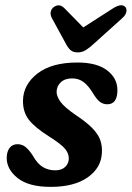

<svg xmlns="http://www.w3.org/2000/svg" viewBox="-20 -701 502 731"><path d="M190.5 -52.5Q215 -52.5 228.5 -65.8Q242 -79 242 -98Q242 -116.5 228 -134Q214 -151.5 167.5 -181Q112 -216 89.5 -245.5Q67 -275 67.5 -318Q68.5 -379 122.5 -421Q176.5 -463 275 -463Q349 -463 388 -433Q427 -403 427 -358Q427 -304 388.5 -304Q373 -304 360.8 -313Q348.5 -322 334 -346Q318 -373 299.2 -387.8Q280.5 -402.5 254.5 -402.5Q227 -402.5 211.2 -387.5Q195.5 -372.5 195.5 -350.5Q196 -333 210.8 -312.8Q225.5 -292.5 268.5 -263Q310.5 -235 332.5 -212Q354.5 -189 362 -166.8Q369.5 -144.5 368 -119.5Q365.5 -62 314 -25.8Q262.5 10.5 173 10.5Q89.5 10.5 47.5 -22.8Q5.5 -56 5.5 -100Q6 -125 17 -138.5Q28 -152 46.5 -152Q64.5 -152 78 -140.8Q91.5 -129.5 105 -108.5Q122.5 -77 143.5 -64.8Q164.5 -52.5 190.5 -52.5ZM339 -536Q322 -520 307.5 -510.8Q293 -501.5 276 -501.5Q258 -501.5 248.2 -510.5Q238.5 -519.5 230 -536L177 -633Q171 -645.5 173.2 -656.2Q175.5 -667 184 -673.5Q205.5 -689.5 225 -670L297 -596.5L411.5 -670Q444 -690 458 -673.5Q463 -667 461 -655.5Q459 -644 445 -631.5Z"/></svg>

Font: Fraunces 72pt S100 SemiBold
Style: Italic
Weight: 600
Italic angle: -16°
Version: Version 1.000; ttfautohint (v1.8.3)